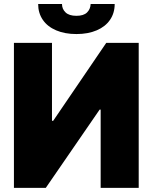

<svg xmlns="http://www.w3.org/2000/svg" viewBox="-20 -916 744 936"><path d="M233.4 -707V-327.1H239.3L498 -707H656.2V0H470.7V-381.8H465.8L203.1 0H47.9V-707ZM352.5 -750Q295.9 -750 253.7 -768.1Q211.4 -786.1 188.7 -819.3Q166 -852.5 166 -896.5H282.2Q282.2 -872.1 299.6 -855.5Q316.9 -838.9 352.5 -838.9Q387.7 -838.9 404.3 -855.2Q420.9 -871.6 421.9 -896.5H539.1Q539.1 -852.5 516.4 -819.3Q493.7 -786.1 451.4 -768.1Q409.2 -750 352.5 -750Z"/></svg>

Font: Pretendard GOV Black
Style: Regular
Weight: 900
Designer: Base glyphs from Inter by Rasmus Andersson; Hangeul glyphs from Noto Sans CJK(Source Han Sans) by Jang Soo-young and Kan
Foundry: Kil Hyung-jin
Version: Version 1.309